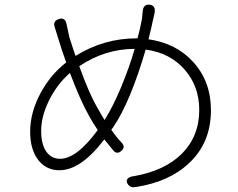

<svg xmlns="http://www.w3.org/2000/svg" viewBox="-20 -779 1016 821"><path d="M527 9Q517 -5 526 -15Q534 -24 554 -26Q684 -49 757 -121Q832 -196 832 -309Q832 -410 769.5 -481.5Q707 -553 603 -567Q537 -342 464 -235L456 -224Q478 -192 501 -168Q518 -150 498 -133Q480 -118 465 -135Q447 -158 426 -183Q326 -51 234 -51Q179 -51 145 -93Q109 -138 109 -216Q109 -298 153 -380Q195 -459 263 -512Q245 -562 231 -608Q224 -629 214 -663Q205 -689 231.5 -697.5Q258 -706 264 -678Q266 -669 270 -650.5Q274 -632 276 -623Q276 -622 277 -619Q293 -568 303 -540Q424 -615 563 -615H568Q579 -654 587 -698Q588 -706 590 -728Q592 -762 619 -759Q647 -756 641 -724Q639 -717 637 -705Q635 -697 634 -693Q629 -667 615 -611Q734 -594 807 -513Q882 -430 882 -308Q882 -169 789 -82Q704 -1 559 21Q538 25 527 9ZM237 -100Q308 -100 398 -223Q377 -253 360 -285Q325 -346 279 -467Q224 -419 190 -350Q156 -282 156 -219Q156 -163 177.5 -131.5Q199 -100 237 -100ZM427 -266 432 -274Q462 -322 497 -404Q533 -491 556 -570Q429 -570 319 -496Q360 -381 395 -321Q411 -292 427 -266Z"/></svg>

Font: GenSenRounded TW L
Style: Regular
Weight: 300
Version: Version 1.501;PS 1;hotconv 16.6.51;makeotf.lib2.5.65220